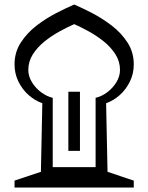

<svg xmlns="http://www.w3.org/2000/svg" viewBox="-20 -844 667 864"><path d="M45.4 0V-31.2L164.1 -70.8L170.4 -379.4Q136.2 -391.6 107.9 -417Q79.6 -442.4 62.5 -477.8Q45.4 -513.2 45.4 -554.2Q45.4 -608.9 73.5 -652.3Q101.6 -695.8 144.5 -728.8Q187.5 -761.7 233.2 -785.2Q278.8 -808.6 314 -823.7Q349.1 -808.6 394.5 -785.2Q439.9 -761.7 482.9 -728.8Q525.9 -695.8 554 -652.3Q582 -608.9 582 -554.2Q582 -513.2 564.9 -477.8Q547.9 -442.4 519.8 -417Q491.7 -391.6 457.5 -379.4L463.9 -70.8L582 -31.2V0ZM410.2 -91.8V-403.8Q437 -409.7 462.2 -428.5Q487.3 -447.3 503.7 -473.9Q520 -500.5 520 -529.3Q520 -567.4 499.5 -599.6Q479 -631.8 447 -657.5Q415 -683.1 379.6 -702.6Q344.2 -722.2 314 -735.4Q283.7 -722.2 248 -702.6Q212.4 -683.1 180.4 -657.5Q148.4 -631.8 127.9 -599.6Q107.4 -567.4 107.4 -529.3Q107.4 -500.5 123.8 -473.9Q140.1 -447.3 165.5 -428.5Q190.9 -409.7 217.3 -403.8V-91.8ZM287.6 -431.2H339.8V-165H287.6Z"/></svg>

Font: Pinar DS2-Bold
Style: Regular
Weight: 700
Designer: Amin Abedi
Version: Version 2.000